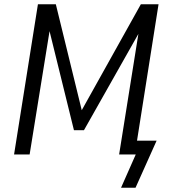

<svg xmlns="http://www.w3.org/2000/svg" viewBox="-20 -725 802 901"><path d="M548 156 617 0H539L631 -576L634 -574L374 -114H327L210 -589L214 -588L119 0H46L158 -705H242L367 -194L357 -196L641 -705H724L623 -65H715L616 156Z"/></svg>

Font: Nunito Sans 10pt Condensed
Style: Italic
Weight: 400
Width: 3
Italic angle: -9°
Designer: Vernon Adams
Foundry: Vernon Adams
Version: Version 3.101;gftools[0.9.27]